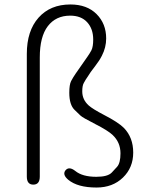

<svg xmlns="http://www.w3.org/2000/svg" viewBox="-20 -826 649 859"><path d="M412 13Q327 13 285 -22Q258 -45 273 -64Q289 -83 317 -61Q349 -35 411 -35Q462 -35 480 -54Q492 -67 504 -80Q519 -97 519 -140Q519 -189 484 -222Q463 -242 406 -271Q349 -300 340 -309Q327 -322 314 -334Q290 -357 290 -411Q290 -447 298 -463Q307 -480 318 -496L371 -572Q381 -586 389 -601Q397 -617 397 -649Q397 -697 370 -726.5Q343 -756 294 -756Q230 -756 194 -709Q158 -662 158 -569V-36Q158 0 129 0Q100 0 100 -36V-585Q100 -688 152.5 -747Q205 -806 295 -806Q369 -806 412 -763Q455 -720 455 -654Q455 -614 436 -577Q425 -555 407 -532Q396 -518 386 -504L373 -484Q363 -470 355 -455Q348 -443 348 -417Q348 -380 377 -354Q395 -338 445 -312Q509 -279 534 -254Q576 -211 576 -143.5Q576 -76 530 -31.5Q484 13 412 13Z"/></svg>

Font: Resource Han Rounded CN Light
Style: Regular
Weight: 300
Designer: Cyano Hao (round all glyphs); Ryoko NISHIZUKA 西塚涼子 (kana, bopomofo & ideographs); Paul D. Hunt (Latin, Greek & Cyrillic)
Foundry: Cyano Hao
Version: 0.990